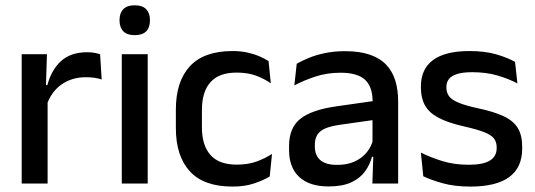

<svg xmlns="http://www.w3.org/2000/svg" viewBox="-20 -694 2024 726"><path d="M156 -295.5 135 -372H159Q174.5 -430 211 -463.2Q247.5 -496.5 310.5 -496.5Q325.5 -496.5 337.2 -494.2Q349 -492 358.5 -489L364.5 -393.5Q352.5 -397.5 337.5 -399.8Q322.5 -402 305 -402Q251.5 -402 212.5 -374.5Q173.5 -347 156 -295.5ZM160 0H62V-489H157.5L153 -346.5L160 -339.5Z M538.5 0H440.5V-489H538.5ZM489.5 -561Q460.5 -561 446.2 -575.8Q432 -590.5 432 -616.5V-618.5Q432 -644.5 446.2 -659.2Q460.5 -674 489.5 -674Q518.5 -674 532.8 -659.2Q547 -644.5 547 -618.5V-616.5Q547 -590 532.8 -575.5Q518.5 -561 489.5 -561Z M859.5 11.5Q750.5 11.5 697.8 -46.2Q645 -104 645 -209.5V-280Q645 -386 698 -443.5Q751 -501 859.5 -501Q889.5 -501 914.8 -495.5Q940 -490 960.5 -481.2Q981 -472.5 995.5 -463L1004 -379Q980 -396 948.5 -407.8Q917 -419.5 875 -419.5Q808 -419.5 775.8 -383.2Q743.5 -347 743.5 -278V-212Q743.5 -144.5 775.8 -108Q808 -71.5 875 -71.5Q917.5 -71.5 950 -83.2Q982.5 -95 1008.5 -112L1000 -27Q977 -12.5 941.2 -0.5Q905.5 11.5 859.5 11.5Z M1485.5 0H1388L1392 -116L1388.5 -131V-285L1389 -309.5Q1389 -366 1360.2 -392.5Q1331.5 -419 1268 -419Q1216.5 -419 1172.5 -404.5Q1128.5 -390 1093 -371L1102 -453Q1122 -464.5 1149 -475.5Q1176 -486.5 1210 -493.5Q1244 -500.5 1284.5 -500.5Q1340 -500.5 1378.5 -487.2Q1417 -474 1440.5 -449Q1464 -424 1474.8 -389Q1485.5 -354 1485.5 -311ZM1222.5 11Q1150 11 1111.5 -24.8Q1073 -60.5 1073 -126.5V-141.5Q1073 -211.5 1116.2 -245.2Q1159.5 -279 1252.5 -292L1399.5 -313L1405 -242L1264 -222Q1213.5 -215 1192 -197.8Q1170.5 -180.5 1170.5 -147V-140Q1170.5 -106.5 1191.2 -88.5Q1212 -70.5 1254.5 -70.5Q1293.5 -70.5 1321.5 -83.5Q1349.5 -96.5 1367 -118.2Q1384.5 -140 1391 -166.5L1404.5 -101H1386.5Q1378.5 -71 1360 -45.5Q1341.5 -20 1308.2 -4.5Q1275 11 1222.5 11Z M1758.5 11.5Q1699.5 11.5 1655 -0.8Q1610.5 -13 1580.5 -27.5L1571.5 -117Q1608.5 -98.5 1653 -84.8Q1697.5 -71 1753 -71Q1806.5 -71 1832.2 -86.8Q1858 -102.5 1858 -133.5V-137.5Q1858 -157.5 1847.5 -170.8Q1837 -184 1810.2 -194.5Q1783.5 -205 1734.5 -216Q1673 -230 1637.5 -249Q1602 -268 1586.8 -295.8Q1571.5 -323.5 1571.5 -362.5V-367Q1571.5 -433 1617.5 -467Q1663.5 -501 1755.5 -501Q1813.5 -501 1856.5 -488.5Q1899.5 -476 1927.5 -460L1936.5 -378.5Q1903 -396.5 1860.2 -408.8Q1817.5 -421 1765.5 -421Q1730 -421 1708.5 -414.2Q1687 -407.5 1677.5 -395.2Q1668 -383 1668 -366V-362.5Q1668 -344 1678 -330.2Q1688 -316.5 1713.8 -305.8Q1739.5 -295 1785.5 -285Q1847.5 -272 1884.5 -254.5Q1921.5 -237 1938 -209.8Q1954.5 -182.5 1954.5 -139.5V-132Q1954.5 -60.5 1905.5 -24.5Q1856.5 11.5 1758.5 11.5Z"/></svg>

Font: Anek Devanagari Medium
Style: Regular
Weight: 500
Designer: Kailash Malviya (Devanagari) & Yesha Goshar (Latin)
Foundry: Ek Type
Version: Version 1.003